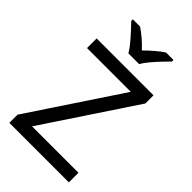

<svg xmlns="http://www.w3.org/2000/svg" viewBox="-278 -1036 1129 1129"><g transform="rotate(45 286.0 -472.0)"><path d="M533 0H38V-68L414 -634H50V-714H523V-646L147 -80H533ZM244 -784Q231 -807 209 -833.5Q187 -860 163 -886Q139 -912 121 -931V-944H181Q207 -927 235 -903Q263 -879 288 -852Q315 -879 343 -903Q371 -927 397 -944H459V-931Q440 -912 415.5 -886Q391 -860 368.5 -833.5Q346 -807 334 -784Z"/></g></svg>

Font: Noto Sans Lao Looped
Style: Regular
Weight: 400
Designer: Mark Frömberg, Ben Mitchell
Foundry: The Fontpad Ltd
Version: Version 1.001